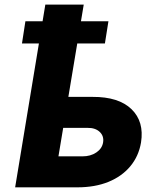

<svg xmlns="http://www.w3.org/2000/svg" viewBox="-20 -803 658 823"><path d="M444.8 -711.9 429.7 -616.7H74.2L88.9 -711.9ZM211.4 -387.7H377Q488.8 -388.2 543.7 -335Q598.6 -281.7 584.5 -192.4Q574.7 -133.8 538.6 -90.3Q502.4 -46.9 444.8 -23.4Q387.2 0 311.5 0H44.9L174.3 -783.2H338.9L230.5 -132.8H333.5Q368.2 -132.8 392.8 -149.4Q417.5 -166 421.9 -192.4Q426.3 -219.7 407.5 -237.5Q388.7 -255.4 355 -254.9H189.5Z"/></svg>

Font: Inter Tight ExtraBold
Style: Italic
Weight: 800
Italic angle: -9.39999°
Designer: Rasmus Andersson
Foundry: rsms
Version: Version 3.004